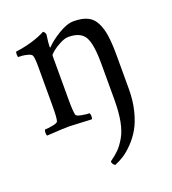

<svg xmlns="http://www.w3.org/2000/svg" viewBox="-125 -534 770 860"><g transform="rotate(-20 260.5 -104.5)"><path d="M34.2 -372.1Q32.2 -374 32 -384Q31.7 -394 34.2 -397.9Q118.2 -409.2 176.8 -439.9Q180.2 -439.9 184.1 -433.8Q188 -427.7 188 -423.8Q182.1 -382.8 182.1 -367.2Q182.1 -362.8 184.1 -362.8Q184.6 -362.8 187 -365.2Q207 -387.2 248.5 -412.6Q290 -438 321.8 -438Q361.8 -438 387.5 -425.8Q413.1 -413.6 427 -385.7Q440.9 -357.9 446 -321Q451.2 -284.2 451.2 -226.1V-67.9Q451.2 -12.7 439.5 34.2Q427.7 81.1 409.9 112.3Q392.1 143.6 367.9 168.7Q343.8 193.8 322.3 207.8Q300.8 221.7 277.8 231Q269 225.6 265.1 215.8Q264.6 214.4 264.6 212.2Q264.6 210 265.1 209Q291 190.4 307.1 174.3Q323.2 158.2 340.3 129.4Q357.4 100.6 365.7 57.1Q374 13.7 374 -45.9V-215.8Q374 -310.1 353.8 -345Q333.5 -379.9 275.9 -379.9Q258.8 -379.9 235.6 -367.9Q212.4 -356 196.8 -343Q181.2 -330.1 181.2 -325.2V-116.2Q181.2 -58.1 186 -42Q188 -34.7 211.2 -30.3Q234.4 -25.9 249 -25.9Q252 -22 252.2 -11.5Q252.4 -1 249 2.9Q146.5 -2 142.1 -2Q124.5 -2 108.4 -1.2Q92.3 -0.5 71.3 1Q50.3 2.4 36.1 2.9Q32.7 -1 33 -11.5Q33.2 -22 36.1 -25.9Q50.8 -25.9 74 -30.3Q97.2 -34.7 99.1 -42Q104 -58.1 104 -116.2V-301.8Q104 -341.8 99.1 -354Q96.2 -361.8 80.1 -366.2Q64 -370.6 53.2 -371.3Q42.5 -372.1 34.2 -372.1Z"/></g></svg>

Font: Crimson
Style: Roman
Weight: 400
Version: Version 0.8